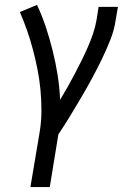

<svg xmlns="http://www.w3.org/2000/svg" viewBox="-20 -548 540 783"><path d="M104 215 142 -11Q149 -54 149 -97Q149 -140 145 -182Q141 -224 133 -264.5Q125 -305 114.5 -345Q104 -385 90.5 -423.5Q77 -462 61 -499L131 -528Q152 -483 167.5 -436Q183 -389 195 -340.5Q207 -292 215 -242Q223 -192 225 -141Q241 -167 256 -193.5Q271 -220 285 -247Q299 -274 312.5 -301Q326 -328 338 -355.5Q350 -383 359.5 -411Q369 -439 374 -468L382 -520H461L452 -468Q446 -426 430 -385.5Q414 -345 395 -306Q376 -267 355 -228Q334 -189 311.5 -151Q289 -113 266 -75Q243 -37 218 0L183 215Z"/></svg>

Font: Iosevka Gothic
Style: Italic
Weight: 400
Italic angle: -9°
Monospace: yes
Designer: Belleve Invis
Foundry: Belleve Invis
Version: Version 15.5.1; ttfautohint (v1.8.4)